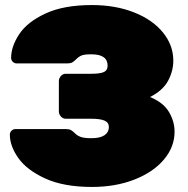

<svg xmlns="http://www.w3.org/2000/svg" viewBox="-20 -730 744 760"><path d="M281 -495Q273 -487 266 -483Q259 -479 247 -479H46Q37 -479 30.5 -485.5Q24 -492 24 -501Q24 -546 56 -594.5Q88 -643 160 -676.5Q232 -710 344 -710Q437 -710 510.5 -681Q584 -652 625 -601.5Q666 -551 666 -490Q666 -449 645.5 -410.5Q625 -372 574 -346Q627 -324 649 -286.5Q671 -249 671 -209Q671 -148 628.5 -98Q586 -48 511.5 -19Q437 10 344 10Q232 10 159 -23.5Q86 -57 52.5 -104.5Q19 -152 19 -197Q19 -206 25.5 -212.5Q32 -219 41 -219H242Q254 -219 261 -215Q268 -211 276 -203Q286 -193 299.5 -188Q313 -183 342 -183Q377 -183 394 -195Q411 -207 411 -227Q411 -245 394 -252.5Q377 -260 341 -260H240Q229 -260 221 -269Q213 -278 213 -289V-409Q213 -420 221 -429Q229 -438 240 -438H341Q377 -438 391.5 -445Q406 -452 406 -470Q406 -515 342 -515Q314 -515 303 -510.5Q292 -506 281 -495Z"/></svg>

Font: Rubik
Style: Regular
Weight: 900
Designer: Hubert & Fischer
Foundry: Hubert & Fischer
Version: Version 1.100